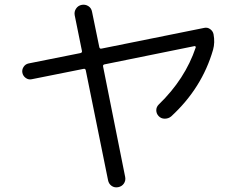

<svg xmlns="http://www.w3.org/2000/svg" viewBox="-20 -777 1040 832"><path d="M117.2 -433.6Q103.5 -430.7 91.8 -439Q80.1 -447.3 77.1 -460.9Q74.2 -474.6 82 -486.8Q89.8 -499 103.5 -502L328.1 -546.9Q336.9 -548.8 335 -556.6L303.7 -710.9Q300.8 -726.6 309.6 -739.7Q318.4 -752.9 334 -755.9Q349.6 -758.8 362.8 -750.5Q376 -742.2 378.9 -725.6L410.2 -573.2Q412.1 -564.5 419.9 -566.4L865.2 -656.2Q878.9 -659.2 890.6 -650.9Q902.3 -642.6 905.3 -628.9Q912.1 -592.8 903.3 -561.5Q855.5 -395.5 721.7 -272.5Q710 -262.7 693.8 -262.7Q677.7 -262.7 667 -274.4Q657.2 -285.2 657.2 -299.3Q657.2 -313.5 668 -324.2Q782.2 -434.6 828.1 -571.3Q829.1 -573.2 827.1 -575.7Q825.2 -578.1 822.3 -577.1L432.6 -498Q424.8 -496.1 426.8 -488.3L522.5 -9.8Q525.4 5.9 516.6 18.6Q507.8 31.2 491.7 34.2Q475.6 37.1 463.4 28.3Q451.2 19.5 448.2 3.9L351.6 -472.7Q349.6 -480.5 341.8 -478.5Z"/></svg>

Font: Rounded Mgen+ 2m regular
Style: Regular
Weight: 400
Designer: [Source Han Sans]
Ryoko NISHIZUKA  (kana & ideographs); Paul D. Hunt (Latin, Greek & Cyrillic); Wenlong ZHANG  (bopomofo
Version: Version 1.059.20150602